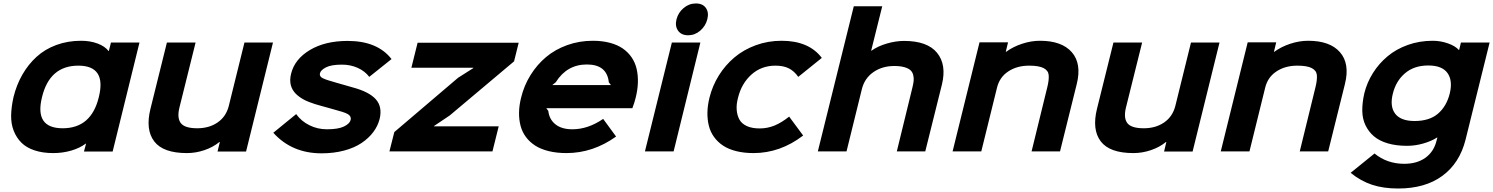

<svg xmlns="http://www.w3.org/2000/svg" viewBox="-20 -876 8640 1111"><path d="M551.8 -314Q597.2 -496.1 433.1 -496.1Q267.1 -496.1 223.1 -314Q178.2 -133.8 342.8 -133.8Q508.3 -133.8 551.8 -314ZM787.1 -629.9 631.8 1H465.8L478 -44.9H476.1Q441.4 -19 392.1 -4.6Q342.8 9.8 288.1 9.8Q227.1 9.8 179.9 -5.9Q132.8 -21.5 104 -50.3Q75.2 -79.1 59.3 -119.4Q43.5 -159.7 44.4 -208.5Q45.4 -257.3 58.1 -314Q75.7 -385.3 109.4 -444.1Q143.1 -502.9 191.4 -547.1Q239.7 -591.3 305.9 -615.7Q372.1 -640.1 449.2 -640.1Q501.5 -640.1 544.2 -624.3Q586.9 -608.4 607.9 -581.1H609.9L622.1 -629.9Z M1559.6 -629.9 1403.8 1H1238.8L1252 -54.2H1249.5Q1212.4 -23.9 1162.6 -7.1Q1112.8 9.8 1061.5 9.8Q923.8 9.8 872.3 -58.1Q820.8 -126 850.6 -246.1L945.8 -629.9H1111.8L1018.6 -254.9Q1003.4 -194.3 1025.9 -164.1Q1048.3 -133.8 1121.6 -133.8Q1190.4 -133.8 1239.3 -167.5Q1288.1 -201.2 1303.7 -262.2L1394.5 -629.9Z M2176.8 -188Q2166.5 -147 2139.9 -111.6Q2113.3 -76.2 2071.8 -48.3Q2030.3 -20.5 1970.7 -4.6Q1911.1 11.2 1840.8 11.2Q1668.5 11.2 1561.5 -107.9L1693.8 -215.8Q1723.6 -174.3 1770.8 -151.1Q1817.9 -127.9 1871.6 -127.9Q1937 -127.9 1970.2 -144Q2003.4 -160.2 2008.8 -181.2Q2013.2 -198.2 2000.2 -210.2Q1987.3 -222.2 1939.5 -234.9Q1934.1 -236.3 1888.4 -249.5Q1842.8 -262.7 1835.4 -264.2Q1817.4 -269 1802.2 -273.9Q1787.1 -278.8 1770.3 -285.2Q1753.4 -291.5 1740 -298.6Q1726.6 -305.7 1713.6 -314.9Q1700.7 -324.2 1690.9 -334.2Q1681.2 -344.2 1673.8 -356.7Q1666.5 -369.1 1662.8 -383.3Q1659.2 -397.5 1659.4 -414.3Q1659.7 -431.2 1664.6 -450.2Q1685.1 -533.7 1772.9 -586.4Q1860.8 -639.2 1991.7 -639.2Q2164.1 -639.2 2245.6 -534.2L2116.7 -431.2Q2091.8 -464.4 2050 -483.2Q2008.3 -502 1958.5 -502Q1896.5 -502 1866 -486.1Q1835.4 -470.2 1831.5 -452.1Q1826.7 -434.1 1847.4 -423.6Q1868.2 -413.1 1927.7 -397Q1939.9 -394 2021.5 -370.1Q2116.2 -344.7 2154.8 -301.3Q2193.4 -257.8 2176.8 -188Z M2865.7 -145 2829.6 0H2233.4L2261.7 -111.8L2630.4 -425.8L2718.8 -481.9V-483.9H2360.4L2396.5 -628.9H2981.4L2954.6 -521L2582.5 -208L2491.7 -147L2490.7 -145Z M3175.8 -383.8H3515.1L3502.9 -399.9Q3492.2 -502.9 3376 -502.9Q3260.3 -502.9 3195.8 -399.9ZM3658.2 -310.1Q3650.9 -280.3 3639.2 -250H3141.1L3152.8 -233.9Q3158.2 -185.1 3194.1 -156.5Q3230 -127.9 3292 -127.9Q3382.3 -127.9 3470.2 -188L3544.9 -85.9Q3411.1 9.8 3257.8 9.8Q3201.2 9.8 3155.3 -1.5Q3109.4 -12.7 3077.1 -33.4Q3044.9 -54.2 3023.4 -83Q3002 -111.8 2992.4 -147.5Q2982.9 -183.1 2983.4 -224.1Q2983.9 -265.1 2995.1 -310.1Q3012.2 -380.9 3049.8 -441.4Q3087.4 -502 3140.1 -546.1Q3192.9 -590.3 3262.7 -615.2Q3332.5 -640.1 3410.2 -640.1Q3464.8 -640.1 3508.8 -628.4Q3552.7 -616.7 3583.5 -595.5Q3614.3 -574.2 3634.8 -544.2Q3655.3 -514.2 3663.8 -477.3Q3672.4 -440.4 3671.1 -398.4Q3669.9 -356.4 3658.2 -310.1Z M4032.7 -629.9 3877.9 0H3711.9L3867.7 -629.9ZM3961.9 -671.9Q3922.4 -671.9 3903.6 -698.5Q3884.8 -725.1 3894.5 -764.2Q3904.8 -803.7 3936 -829.8Q3967.3 -856 4006.8 -856Q4046.4 -856 4064.7 -829.8Q4083 -803.7 4072.8 -764.2Q4062.5 -724.6 4031.5 -698.2Q4000.5 -671.9 3961.9 -671.9Z M4546.4 -201.2 4627.4 -91.8Q4494.6 9.8 4340.3 9.8Q4284.7 9.8 4240 -1.5Q4195.3 -12.7 4164.1 -33.4Q4132.8 -54.2 4111.8 -83.3Q4090.8 -112.3 4081.8 -148.2Q4072.8 -184.1 4073.5 -225.1Q4074.2 -266.1 4085.4 -311Q4102.5 -379.9 4139.6 -439.5Q4176.8 -499 4229.7 -543.7Q4282.7 -588.4 4353.3 -614.3Q4423.8 -640.1 4502.4 -640.1Q4660.6 -640.1 4735.4 -541L4599.1 -431.2Q4575.7 -464.8 4544.4 -480.5Q4513.2 -496.1 4467.3 -496.1Q4385.3 -496.1 4327.9 -444.3Q4270.5 -392.6 4250.5 -310.1Q4240.2 -272 4242.9 -239.7Q4245.6 -207.5 4259 -183.6Q4272.5 -159.7 4302.2 -146.2Q4332 -132.8 4375.5 -132.8Q4420.9 -132.8 4461.4 -149.4Q4502 -166 4546.4 -201.2Z M5430.2 -386.2 5334 0H5169.4L5259.3 -368.2Q5265.1 -391.1 5266.8 -408.2Q5268.6 -425.3 5264.2 -442.4Q5259.8 -459.5 5247.8 -470.2Q5235.8 -481 5212.4 -487.5Q5189 -494.1 5154.3 -494.1Q5085 -494.1 5033.9 -458.7Q4982.9 -423.3 4967.3 -360.8L4878.4 0H4712.4L4920.4 -839.8H5085L5021 -583H5023.4Q5059.6 -608.9 5111.3 -624Q5163.1 -639.2 5211.4 -639.2Q5346.2 -639.2 5402.3 -570.3Q5458.5 -501.5 5430.2 -386.2Z M6210.9 -391.1 6113.8 0H5949.2L6041 -375Q6050.3 -413.6 6048.3 -440.4Q6046.4 -467.3 6019.3 -481.7Q5992.2 -496.1 5935.1 -496.1Q5864.7 -496.1 5814.2 -462.6Q5763.7 -429.2 5749 -368.2L5658.2 0H5492.2L5647.9 -630.9H5813L5799.8 -576.2H5801.8Q5841.8 -605.5 5894.3 -622.8Q5946.8 -640.1 5998 -640.1Q6124 -640.1 6181.9 -574Q6239.7 -507.8 6210.9 -391.1Z M7036.6 -629.9 6880.9 1H6715.8L6729 -54.2H6726.6Q6689.5 -23.9 6639.6 -7.1Q6589.8 9.8 6538.6 9.8Q6400.9 9.8 6349.4 -58.1Q6297.9 -126 6327.6 -246.1L6422.9 -629.9H6588.9L6495.6 -254.9Q6480.5 -194.3 6502.9 -164.1Q6525.4 -133.8 6598.6 -133.8Q6667.5 -133.8 6716.3 -167.5Q6765.1 -201.2 6780.8 -262.2L6871.6 -629.9Z M7762.7 -391.1 7665.5 0H7501L7592.8 -375Q7602.1 -413.6 7600.1 -440.4Q7598.1 -467.3 7571 -481.7Q7543.9 -496.1 7486.8 -496.1Q7416.5 -496.1 7366 -462.6Q7315.4 -429.2 7300.8 -368.2L7210 0H7043.9L7199.7 -630.9H7364.7L7351.6 -576.2H7353.5Q7393.6 -605.5 7446 -622.8Q7498.5 -640.1 7549.8 -640.1Q7675.8 -640.1 7733.6 -574Q7791.5 -507.8 7762.7 -391.1Z M8368.7 -334Q8387.2 -408.7 8356.2 -452.9Q8325.2 -497.1 8244.6 -497.1Q8163.1 -497.1 8110.4 -452.4Q8057.6 -407.7 8039.6 -334Q8021 -260.3 8053.2 -218Q8085.4 -175.8 8165.5 -175.8Q8251 -175.8 8300.5 -218Q8350.1 -260.3 8368.7 -334ZM8433.6 -629.9H8599.6L8460.4 -67.9Q8426.3 67.9 8326.4 141.4Q8226.6 214.8 8070.3 214.8Q7984.9 214.8 7919.2 193.1Q7853.5 171.4 7795.4 124L7933.6 12.2Q8006.3 71.8 8105.5 71.8Q8180.2 71.8 8228.8 36.4Q8277.3 1 8292.5 -62L8297.4 -80.1H8295.4Q8260.3 -58.1 8214.1 -45.2Q8168 -32.2 8121.6 -32.2Q8058.6 -32.2 8009.8 -46.6Q7960.9 -61 7929.9 -87.6Q7898.9 -114.3 7881.1 -151.6Q7863.3 -189 7862.8 -235.4Q7862.3 -281.7 7874.5 -335.9Q7890.1 -398.9 7924.6 -453.6Q7959 -508.3 8008.8 -550Q8058.6 -591.8 8126.2 -616Q8193.8 -640.1 8270.5 -640.1Q8315.4 -640.1 8358.4 -625Q8401.4 -609.9 8421.4 -586.9H8423.3Z"/></svg>

Font: Sinkin Sans 700 Bold Italic
Style: Bold Italic
Weight: 700
Italic angle: -112°
Designer: Keith Bates
Foundry: K-Type
Version: Sinkin Sans (version 1.0)  by Keith Bates   •   © 2014   www